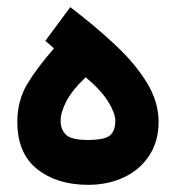

<svg xmlns="http://www.w3.org/2000/svg" viewBox="-20 -517 490 535"><path d="M175.8 -497.1Q247.1 -442.9 302.7 -390.4Q358.4 -337.9 390.1 -285.2Q421.9 -232.4 421.9 -177.7Q421.9 -124 396.5 -84.5Q371.1 -44.9 326.4 -23.4Q281.7 -2 225.1 -2Q138.7 -2 83.5 -45.9Q28.3 -89.8 28.3 -177.7Q28.3 -235.8 54.9 -281Q81.5 -326.2 130.4 -382.3L106.4 -403.3ZM218.8 -301.8Q181.2 -266.1 165 -235.1Q148.9 -204.1 148.9 -180.2Q148.9 -155.8 164.1 -141.4Q179.2 -127 224.6 -127Q271.5 -127 286.4 -139.6Q301.3 -152.3 301.3 -180.7Q301.3 -201.2 282 -232.9Q262.7 -264.6 218.8 -301.8Z"/></svg>

Font: Vazir FD-WOL-UI
Style: Bold-FD-WOL-UI
Weight: 700
Designer: Saber Rastikerdar
Foundry: Saber Rastikerdar
Version: Version 30.0.0